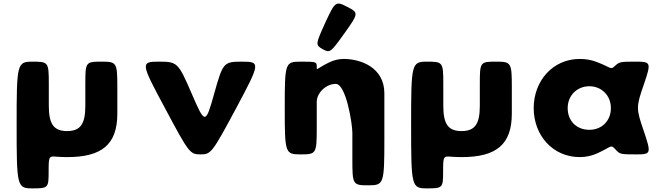

<svg xmlns="http://www.w3.org/2000/svg" viewBox="-20 -854 3674 1062"><path d="M161 -513C74 -513 72 -503 72 -163C72 178 74 188 160 188C246 188 249 185 249 97C249 9 250 9 296 13C313 14 331 15 351 15C543 15 629 -54 629 -226V-370C629 -509 626 -513 540 -513C454 -513 452 -510 452 -391V-269C452 -168 425 -129 351 -129C277 -129 250 -168 250 -269V-391C250 -510 247 -513 161 -513Z M859 -513C757 -513 758 -506 892 -257C1025 -7 1031 0 1089 0C1147 0 1153 -7 1287 -257C1420 -506 1421 -513 1319 -513C1217 -513 1213 -508 1165 -337C1117 -165 1114 -165 1040 -337C966 -508 961 -513 859 -513Z M1765 -582C1805 -560 1808 -562 1886 -671C1964 -780 1964 -784 1901 -816C1837 -849 1834 -847 1779 -728C1725 -609 1724 -605 1765 -582ZM1643 0C1729 0 1732 -4 1732 -145V-290C1732 -341 1784 -390 1837 -390C1894 -390 1929 -170 1929 -119V26C1929 167 1931 171 2017 171C2103 171 2106 164 2106 -84V-338C2106 -481 1975 -528 1881 -528C1853 -528 1826 -521 1801 -509C1727 -473 1732 -460 1732 -486C1732 -512 1729 -513 1643 -513C1557 -513 1555 -506 1555 -257C1555 -7 1557 0 1643 0Z M2343 -513C2256 -513 2254 -503 2254 -163C2254 178 2256 188 2342 188C2428 188 2431 185 2431 97C2431 9 2432 9 2478 13C2495 14 2513 15 2533 15C2725 15 2811 -54 2811 -226V-370C2811 -509 2808 -513 2722 -513C2636 -513 2634 -510 2634 -391V-269C2634 -168 2607 -129 2533 -129C2459 -129 2432 -168 2432 -269V-391C2432 -510 2429 -513 2343 -513Z M2932 -256C2932 -106 3037 15 3187 15C3222 15 3255 7 3284 -6C3363 -42 3357 -57 3383 -29C3408 -1 3411 0 3497 0C3582 0 3583 -4 3541 -129C3498 -254 3498 -262 3541 -386C3583 -509 3581 -513 3496 -513C3410 -513 3406 -512 3381 -489C3356 -465 3361 -481 3281 -511C3253 -522 3222 -528 3187 -528C3037 -528 2932 -406 2932 -256ZM3120 -256C3120 -327 3173 -377 3240 -377C3306 -377 3359 -327 3359 -256C3359 -186 3309 -136 3240 -136C3168 -136 3120 -186 3120 -256Z"/></svg>

Font: Hussar Print
Style: Bold
Weight: 700
Foundry: Cannot Into Space Fonts
Version: Version 2.00